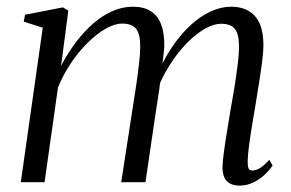

<svg xmlns="http://www.w3.org/2000/svg" viewBox="-20 -556 889 586"><path d="M188.5 -523.5 166.5 -355.5Q187 -394.5 211.8 -427.2Q236.5 -460 264.8 -484.5Q293 -509 323.5 -522.2Q354 -535.5 385.5 -535.5Q418 -535.5 439.2 -522.5Q460.5 -509.5 471 -483.5Q481.5 -457.5 481.5 -418Q481.5 -411 480 -397.8Q478.5 -384.5 476.5 -367Q474.5 -349.5 471.5 -329L461 -330.5Q481 -377 506.8 -414.8Q532.5 -452.5 562 -479.5Q591.5 -506.5 623 -521Q654.5 -535.5 685.5 -535.5Q732.5 -535.5 758.2 -506.8Q784 -478 784 -417.5Q784 -399 780.2 -369.2Q776.5 -339.5 770.8 -304.2Q765 -269 759.5 -234Q754 -202.5 748.8 -170.2Q743.5 -138 740 -110.8Q736.5 -83.5 736 -66Q735.5 -50.5 738.2 -43Q741 -35.5 750 -35.5Q761 -35.5 773.5 -43Q786 -50.5 802 -68.5L812 -51Q803.5 -38 788.8 -23.8Q774 -9.5 754 0.5Q734 10.5 710.5 10.5Q694.5 10.5 682.8 4.5Q671 -1.5 665 -13.8Q659 -26 659 -46.5Q659.5 -63.5 663.5 -93.2Q667.5 -123 673.5 -159.2Q679.5 -195.5 685.5 -231.5Q691.5 -264 696.8 -297.8Q702 -331.5 705.8 -361.8Q709.5 -392 709.5 -414Q709.5 -452 696.8 -467.8Q684 -483.5 654.5 -483.5Q633 -483.5 606 -468.5Q579 -453.5 550.8 -425Q522.5 -396.5 497 -356Q471.5 -315.5 453 -265.5L470.5 -321.5Q469 -304.5 466.2 -284.2Q463.5 -264 460.2 -244.2Q457 -224.5 454.5 -207.5L424 0H350L385.5 -230Q391 -263.5 396 -298Q401 -332.5 404.5 -363Q408 -393.5 408 -414Q408 -452 395.5 -468Q383 -484 352.5 -484Q330 -484 302.8 -468.5Q275.5 -453 248 -426Q220.5 -399 196.8 -363.8Q173 -328.5 157 -289L116 0H43.5L110.5 -471.5L52.5 -490L56.5 -511L172 -533.5Z"/></svg>

Font: Merriweather 96pt Light
Style: Italic
Weight: 300
Italic angle: -7.8°
Version: Version 2.101